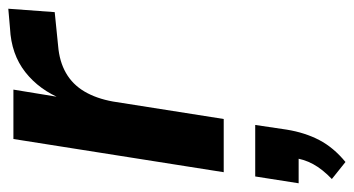

<svg xmlns="http://www.w3.org/2000/svg" viewBox="-210 -336 832 451"><g transform="rotate(-90 205.5 -110.0)"><path d="M27 0 105 -494H221L202 -378H198Q220 -433 262 -466Q304 -499 365 -502L411 -506L403 -397L324 -389Q287 -386 260 -370.5Q233 -355 216.5 -327Q200 -299 193 -260L152 0ZM51 286 11 254Q34 232 46 210Q58 188 61 162L82 176H1L17 74H138L127 148Q120 191 102.5 224.5Q85 258 51 286Z"/></g></svg>

Font: Nunito Sans 10pt SemiCondensed
Style: Bold Italic
Weight: 700
Width: 4
Italic angle: -9°
Designer: Vernon Adams
Foundry: Vernon Adams
Version: Version 3.101;gftools[0.9.27]